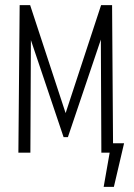

<svg xmlns="http://www.w3.org/2000/svg" viewBox="-20 -598 526 752"><path d="M52 0 57 -578H98L237 -155L376 -578H419L423 0H377L375 -443L246 -61H229L101 -441L99 0ZM386 134 416 -37H466L426 134Z"/></svg>

Font: Oswald ExtraLight
Style: Regular
Weight: 250
Designer: Vernon Adams
Foundry: Vernon Adams
Version: Version 4.103;gftools[0.9.33.dev8+g029e19f]